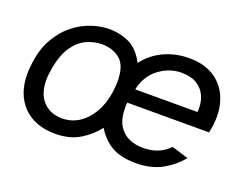

<svg xmlns="http://www.w3.org/2000/svg" viewBox="-86 -670 1083 847"><g transform="rotate(20 455.0 -246.0)"><path d="M232 12Q135 12 80.5 -44Q26 -100 26 -196Q26 -209 27.5 -221.5Q29 -234 30 -247Q39 -316 67 -364.5Q95 -413 134 -444Q173 -475 216.5 -489.5Q260 -504 300 -504Q352 -504 395 -483Q438 -462 467 -406Q502 -453 556.5 -478.5Q611 -504 674 -504Q741 -504 786 -477.5Q831 -451 854 -405Q877 -359 877 -302Q877 -265 868 -226H484Q483 -219 483 -212.5Q483 -206 483 -200Q483 -150 501.5 -119.5Q520 -89 550 -75.5Q580 -62 616 -62Q658 -62 688.5 -75.5Q719 -89 739 -111L817 -87Q785 -46 733.5 -17Q682 12 610 12Q538 12 495 -13.5Q452 -39 424 -86Q394 -46 346.5 -17Q299 12 232 12ZM497 -293H789Q790 -298 790 -303Q790 -308 790 -312Q790 -343 777.5 -370Q765 -397 737.5 -414.5Q710 -432 664 -432Q608 -432 559.5 -395.5Q511 -359 497 -293ZM233 -62Q301 -61 348.5 -113Q396 -165 408 -248Q410 -262 411 -274.5Q412 -287 412 -298Q412 -373 377.5 -401.5Q343 -430 292 -430Q256 -430 220.5 -414Q185 -398 158 -359Q131 -320 119 -249Q117 -236 115.5 -223.5Q114 -211 114 -199Q114 -135 146 -99.5Q178 -64 233 -62Z"/></g></svg>

Font: Atkinson Hyperlegible
Style: Italic
Weight: 400
Italic angle: -12°
Designer: Elliott Scott, Megan Eiswerth, Linus Boman, Theodore Petrosky
Foundry: Braille Institute
Version: Version 1.006; ttfautohint (v1.8.3)